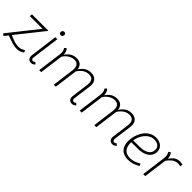

<svg xmlns="http://www.w3.org/2000/svg" viewBox="172 -1698 2764 2764"><g transform="rotate(45 1554.0 -315.5)"><path d="M326 -456H66L71 -495H404V-491L76 -79L158 -47Q209 -27 266 -27Q291 -27 312 -34Q333 -41 365 -60L381 -26Q349 -5 323.5 3.5Q298 12 266 12Q212 12 148 -10L49 -44L1 16L-29 -9Z M525 -63Q525 -45 534 -36.5Q543 -28 557 -28Q574 -28 589 -45L617 -21Q592 10 554 10Q523 10 504 -9Q485 -28 485 -61Q485 -72 486 -78L541 -500H582L526 -75Q525 -71 525 -63ZM542 -607Q542 -624 552.5 -635.5Q563 -647 579 -647Q593 -647 602.5 -638Q612 -629 612 -615Q612 -598 601 -586.5Q590 -575 574 -575Q559 -575 550.5 -584Q542 -593 542 -607Z M1449 -21Q1422 10 1386 10Q1354 10 1335 -9.5Q1316 -29 1316 -62Q1316 -73 1317 -78L1353 -352Q1354 -359 1354 -372Q1354 -466 1264 -466Q1165 -466 1097 -359L1050 -1H1009L1053 -338Q1055 -349 1055 -369Q1055 -415 1032.5 -440.5Q1010 -466 967 -466Q917 -466 870 -435Q823 -404 801 -360L753 -1H712L760 -361Q763 -384 763 -401Q763 -426 757.5 -444Q752 -462 740 -480L769 -505Q787 -485 796.5 -459Q806 -433 805 -405Q867 -505 974 -505Q1080 -505 1096 -400Q1164 -505 1266 -505Q1328 -505 1362 -471.5Q1396 -438 1396 -379Q1396 -371 1394 -351L1357 -75Q1354 -51 1363 -39.5Q1372 -28 1388 -28Q1406 -28 1420 -45Z M2273 -21Q2246 10 2210 10Q2178 10 2159 -9.5Q2140 -29 2140 -62Q2140 -73 2141 -78L2177 -352Q2178 -359 2178 -372Q2178 -466 2088 -466Q1989 -466 1921 -359L1874 -1H1833L1877 -338Q1879 -349 1879 -369Q1879 -415 1856.5 -440.5Q1834 -466 1791 -466Q1741 -466 1694 -435Q1647 -404 1625 -360L1577 -1H1536L1584 -361Q1587 -384 1587 -401Q1587 -426 1581.5 -444Q1576 -462 1564 -480L1593 -505Q1611 -485 1620.5 -459Q1630 -433 1629 -405Q1691 -505 1798 -505Q1904 -505 1920 -400Q1988 -505 2090 -505Q2152 -505 2186 -471.5Q2220 -438 2220 -379Q2220 -371 2218 -351L2181 -75Q2178 -51 2187 -39.5Q2196 -28 2212 -28Q2230 -28 2244 -45Z M2339 -182Q2339 -206 2342 -231Q2351 -300 2382 -362.5Q2413 -425 2466 -465Q2519 -505 2590 -505Q2658 -505 2702 -469Q2746 -433 2746 -373Q2746 -360 2745 -353Q2735 -281 2673 -243Q2611 -205 2512 -205L2382 -204Q2379 -120 2416.5 -74.5Q2454 -29 2531 -29Q2575 -29 2613.5 -42.5Q2652 -56 2694 -81L2712 -50Q2624 9 2530 9Q2435 9 2387 -42.5Q2339 -94 2339 -182ZM2706 -374Q2706 -420 2672.5 -443.5Q2639 -467 2592 -467Q2532 -467 2486.5 -430Q2441 -393 2415 -340.5Q2389 -288 2385 -242L2515 -243Q2598 -243 2652 -275Q2706 -307 2706 -374Z M3131 -498 3128 -460Q3100 -465 3081 -465Q3026 -465 2988 -436Q2971 -423 2951.5 -402.5Q2932 -382 2918 -359L2870 -1H2829L2877 -363Q2880 -387 2880 -405Q2880 -430 2874.5 -447Q2869 -464 2857 -482L2886 -507Q2905 -486 2914.5 -459.5Q2924 -433 2923 -405Q2939 -432 2959 -453Q2979 -474 2997 -485Q3032 -505 3081 -505Q3095 -505 3131 -498Z"/></g></svg>

Font: Bellota Light
Style: Italic
Weight: 300
Italic angle: -7.5°
Designer: Kemie Guaida
Foundry: Kemie Guaida
Version: Version 4.001